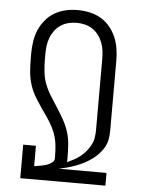

<svg xmlns="http://www.w3.org/2000/svg" viewBox="-53 -785 606 827"><g transform="rotate(5 250.0 -371.5)"><path d="M66 0V-145H121V-57Q129 -58 137.5 -59.5Q146 -61 154.5 -62.5Q163 -64 171 -66.5Q179 -69 186.5 -73Q194 -77 200.5 -83Q207 -89 207 -98V-107Q207 -133 204 -158.5Q201 -184 192 -207.5Q183 -231 169.5 -252.5Q156 -274 141 -295L140 -297H139Q122 -322 106 -347.5Q90 -373 80.5 -401.5Q71 -430 68.5 -460Q66 -490 66 -521V-540Q66 -566 70 -592Q74 -618 84 -641.5Q94 -665 111 -685.5Q128 -706 150.5 -719Q173 -732 198.5 -737.5Q224 -743 250 -743Q276 -743 301.5 -737.5Q327 -732 349.5 -719Q372 -706 389 -685.5Q406 -665 416 -641.5Q426 -618 430 -592Q434 -566 434 -540V-236Q434 -218 430.5 -199.5Q427 -181 417.5 -164.5Q408 -148 395 -134.5Q382 -121 366.5 -110Q351 -99 334.5 -90.5Q318 -82 300.5 -75.5Q283 -69 265 -64Q247 -59 228 -55H434V0ZM260 -86Q275 -93 290 -101Q305 -109 318 -119.5Q331 -130 341.5 -143Q352 -156 360 -171Q368 -186 370.5 -203Q373 -220 373 -236V-540Q373 -558 371 -576Q369 -594 362.5 -611.5Q356 -629 345 -644Q334 -659 319 -669Q304 -679 286 -683.5Q268 -688 250 -688Q232 -688 214 -683.5Q196 -679 181 -669Q166 -659 155 -644Q144 -629 137.5 -611.5Q131 -594 129 -576Q127 -558 127 -540V-520Q127 -493 130 -465Q133 -437 143 -411.5Q153 -386 168 -362.5Q183 -339 198 -315.5Q213 -292 226.5 -268Q240 -244 248.5 -217.5Q257 -191 259 -163Q261 -135 261 -107V-98Q261 -95 261 -92Q261 -89 260 -86Z"/></g></svg>

Font: Iosevka Fixed SS04 Light
Style: Regular
Weight: 300
Monospace: yes
Designer: Belleve Invis
Foundry: Belleve Invis
Version: Version 32.5.0